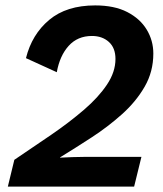

<svg xmlns="http://www.w3.org/2000/svg" viewBox="-20 -690 604 710"><path d="M9 0 33 -99Q103 -146 170 -192Q237 -238 290.5 -284Q344 -330 375.5 -377Q407 -424 407 -472Q407 -513 382.5 -535Q358 -557 320 -557Q267 -557 234 -520.5Q201 -484 190 -423L76 -475Q98 -563 162 -616.5Q226 -670 332 -670Q403 -670 450.5 -645.5Q498 -621 522.5 -580.5Q547 -540 547 -492Q547 -425 515 -369.5Q483 -314 431 -267.5Q379 -221 319 -182Q259 -143 202 -108V-107Q219 -108 247.5 -109Q276 -110 299 -110H503L476 0Z"/></svg>

Font: Kantumruy Pro SemiBold
Style: Italic
Weight: 600
Italic angle: -13°
Version: Version 1.002